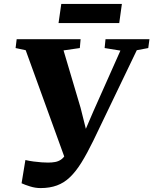

<svg xmlns="http://www.w3.org/2000/svg" viewBox="-20 -943 782 979"><path d="M187 16Q160 16 133 7.5Q106 -1 90 -8.5L109.5 -127Q129 -122.5 151 -119.5Q173 -116.5 192.8 -115.2Q212.5 -114 225 -114Q245 -114 261.2 -117Q277.5 -120 290.8 -129Q304 -138 315.5 -156.2Q327 -174.5 338.5 -205L319.5 -112L111 -687L59.5 -698L65 -743H391L387 -698L304 -686L391 -393L433.5 -223.5L387 -214.5L455.5 -374L594 -685L513.5 -698L518 -743H742L736 -698L677.5 -687L455.5 -225Q424 -160.5 395.5 -114.5Q367 -68.5 337 -39.8Q307 -11 270.5 2.5Q234 16 187 16ZM292.5 -923H601.5L588 -825.5H278.5Z"/></svg>

Font: Merriweather 48pt Black
Style: Italic
Weight: 900
Italic angle: -7.8°
Version: Version 2.101